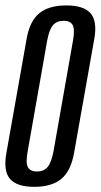

<svg xmlns="http://www.w3.org/2000/svg" viewBox="-36 -700 380 725"><path d="M93.5 5.5Q28 5.5 2 -24.2Q-24 -54 -12 -121.5L64.5 -553Q76 -620 112.2 -649.8Q148.5 -679.5 214.2 -679.5Q280 -679.5 306 -649.8Q332 -620 320 -553L243.5 -121.5Q231.5 -54 195.2 -24.2Q159 5.5 93.5 5.5ZM103.5 -52.5Q129.5 -52.5 143.8 -69.5Q158 -86.5 166 -128.5L239.5 -546Q247 -587.5 238.8 -604.5Q230.5 -621.5 204.5 -621.5Q178 -621.5 163.8 -604.5Q149.5 -587.5 142 -546L68.5 -128.5Q60.5 -86.5 69 -69.5Q77.5 -52.5 103.5 -52.5Z"/></svg>

Font: Anybody Condensed Regular
Style: Italic
Weight: 400
Width: 3
Italic angle: -10°
Designer: Tyler Finck
Foundry: Etcetera Type Company
Version: Version 1.010; ttfautohint (v1.8.3) -l 8 -r 50 -G 200 -x 14 